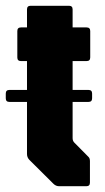

<svg xmlns="http://www.w3.org/2000/svg" viewBox="-30 -645 362 665"><path d="M175 0Q163.5 0 155 -8.5L71.5 -91.5Q63.5 -100 63.5 -111.5V-433.5H42.5Q30 -433.5 30 -446V-537.5Q30 -550 42.5 -550H63.5V-612.5Q63.5 -625 76 -625H209Q221.5 -625 221.5 -612.5V-550H270Q282.5 -550 282.5 -537.5V-446Q282.5 -433.5 270 -433.5H221.5V-166.5Q221.5 -157 227.5 -151L276.5 -101.5Q281.5 -97 281.5 -86.5V-12.5Q281.5 0 269 0ZM2.5 -292Q-10 -292 -10 -304.5V-321Q-10 -333.5 2.5 -333.5H276.5Q289 -333.5 289 -321V-304.5Q289 -292 276.5 -292Z"/></svg>

Font: Jaro
Style: Regular
Weight: 400
Designer: Agyei Archer, Celine Hurka, Mirko Velimirović
Version: Version 1.000